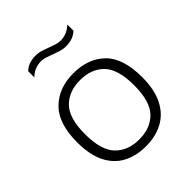

<svg xmlns="http://www.w3.org/2000/svg" viewBox="-210 -896 1041 1041"><g transform="rotate(-45 310.0 -376.0)"><path d="M309.5 9.5Q235 9.5 178.8 -20Q122.5 -49.5 91.2 -111.5Q60 -173.5 60 -270.5Q60 -414 128.8 -481.8Q197.5 -549.5 309.5 -549.5Q423.5 -549.5 491.5 -483Q559.5 -416.5 559.5 -270.5Q559.5 -175 528 -113Q496.5 -51 440.2 -20.8Q384 9.5 309.5 9.5ZM309.5 -42.5Q396 -42.5 446.8 -94.8Q497.5 -147 497.5 -270Q497.5 -394 446.8 -445.8Q396 -497.5 309.5 -497.5Q223.5 -497.5 172.5 -445.8Q121.5 -394 121.5 -271.5Q121.5 -147.5 172.5 -95Q223.5 -42.5 309.5 -42.5ZM386.5 -680.5Q363.5 -680.5 342.2 -687.2Q321 -694 301.5 -701.5Q283.5 -708.5 266.2 -714Q249 -719.5 232 -719.5Q182 -719.5 145 -683V-730Q177 -762 232.5 -762Q255.5 -762 276.8 -755.2Q298 -748.5 317.5 -741Q335.5 -734 352.8 -728.5Q370 -723 387 -723Q437 -723 474 -759.5V-712.5Q442 -680.5 386.5 -680.5Z"/></g></svg>

Font: Encode Sans Expanded Light
Style: Regular
Weight: 300
Width: 7
Designer: Multiple Designers
Foundry: Impallari Type
Version: Version 3.000; ttfautohint (v1.8.3) -l 8 -r 50 -G 200 -x 14 